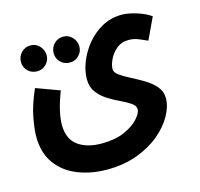

<svg xmlns="http://www.w3.org/2000/svg" viewBox="-102 -583 964 924"><g transform="rotate(-15 379.5 -121.0)"><path d="M32 -12Q32 -44 42.5 -103Q53 -162 87 -239L204 -196Q183 -141 174.5 -102Q166 -63 166 -35Q166 36 210.5 69Q255 102 329 102Q396 102 442.5 81.5Q489 61 513.5 33.5Q538 6 538 -13Q538 -30 518 -44Q498 -58 468 -72Q438 -86 408.5 -104.5Q379 -123 359 -149.5Q339 -176 339 -215Q339 -256 356.5 -300.5Q374 -345 406 -384Q438 -423 482.5 -447.5Q527 -472 581 -472Q612 -472 654 -459Q696 -446 724 -426L673 -318Q660 -324 634 -335Q608 -346 583 -346Q545 -346 520 -324.5Q495 -303 483 -276Q471 -249 471 -231Q471 -213 492.5 -198Q514 -183 545.5 -167Q577 -151 608.5 -132Q640 -113 661.5 -88Q683 -63 683 -29Q683 12 657.5 57.5Q632 103 585 142Q538 181 471.5 205.5Q405 230 322 230Q243 230 177 204Q111 178 71.5 124Q32 70 32 -12ZM282 -314Q254 -314 235.5 -332.5Q217 -351 217 -377Q217 -404 235.5 -423.5Q254 -443 282 -443Q308 -443 326.5 -423.5Q345 -404 345 -377Q345 -351 326.5 -332.5Q308 -314 282 -314ZM119 -314Q91 -314 72.5 -332.5Q54 -351 54 -377Q54 -404 72.5 -423.5Q91 -443 119 -443Q145 -443 163.5 -423.5Q182 -404 182 -377Q182 -351 163.5 -332.5Q145 -314 119 -314Z"/></g></svg>

Font: Noto Sans Arabic ExtCond
Style: Bold
Weight: 700
Width: 2
Designer: Monotype Design Team, Nadine Chahine, Nizar Qandah and Khaled Hosny
Foundry: Monotype Imaging Inc.
Version: Version 2.012; ttfautohint (v1.8.4.7-5d5b)